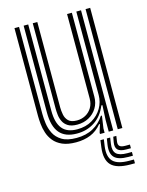

<svg xmlns="http://www.w3.org/2000/svg" viewBox="-117 -673 711 926"><g transform="rotate(-15 238.0 -210.0)"><path d="M193 9Q151.2 9 124.4 -2.9Q97.5 -14.8 81.8 -34.2Q66 -53.8 58.8 -76.5Q51.5 -99.2 49.4 -121.5Q47.2 -143.8 47.2 -160.5V-600H70V-164.8Q70 -144.5 73.4 -118.2Q76.8 -92 88.9 -67.4Q101 -42.8 127.4 -26.8Q153.8 -10.8 200 -10.8Q248 -10.8 283 -30Q318 -49.2 340 -83.5H345.5L336.5 -21.5V0H313.5V-6.8L325.8 -46.5H321.2Q297.5 -17.5 265.5 -4.2Q233.5 9 193 9ZM402.2 0V-600H425.2V0ZM220 -72Q190.8 -72 174.1 -82.5Q157.5 -93 149.9 -109.1Q142.2 -125.2 140.4 -142.4Q138.5 -159.5 138.5 -172.8V-600H161.2V-174Q161.2 -156.8 164.8 -137.6Q168.2 -118.5 181.5 -105.1Q194.8 -91.8 223.5 -91.8Q246.8 -91.8 266.4 -102.2Q286 -112.8 297.9 -132.4Q309.8 -152 309.8 -178.8V-600H333.8V-181Q333.8 -149.5 318.8 -124.9Q303.8 -100.2 278.1 -86.1Q252.5 -72 220 -72ZM206.5 -30.8Q149.2 -31 121.1 -64.2Q93 -97.5 93 -166V-600H115.8V-168.8Q115.8 -109.5 139.4 -79.9Q163 -50.2 214.5 -50.2Q257 -50.2 288.9 -69.1Q320.8 -88 338.4 -118.2Q356 -148.5 356 -182.8V-600H379.5V0H357.2V-58L360.8 -131.5H355.5Q335.2 -81.5 295.9 -55.9Q256.5 -30.2 206.5 -30.8ZM324.8 29.2 320 63Q313.2 114.5 336.1 137.9Q359 161.2 417 161.2H439.8V180H417Q349 180 322.1 152.1Q295.2 124.2 303.2 63L307.8 29.2ZM387.2 29.2 383.2 56.2Q381 72 388.8 79.2Q396.5 86.5 417 86.5H439.8V104.8H417Q386.8 104.8 374.8 93Q362.8 81.2 367 56.2L371.8 29.2ZM356.5 29.2 352 59.8Q347 93.2 362.2 108.4Q377.5 123.5 417 123.5H439.8V142.2H417Q367.5 142.2 348.1 122.5Q328.8 102.8 335 59.8L339.8 29.2Z"/></g></svg>

Font: Big Shoulders Inline Text Thin
Style: Bold
Weight: 700
Version: Version 2.002